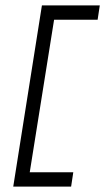

<svg xmlns="http://www.w3.org/2000/svg" viewBox="-20 -620 389 710"><path d="M29 70H243L251 17H90L180 -547H341L349 -600H135Z"/></svg>

Font: Charger Sport
Style: ExLitNrwObl
Weight: 200
Designer: Jasper
Foundry: Cannot Into Space Fonts
Version: Version 1.1